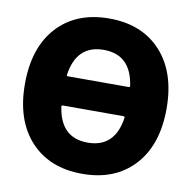

<svg xmlns="http://www.w3.org/2000/svg" viewBox="-83 -847 911 918"><g transform="rotate(10 372.5 -388.0)"><path d="M221.7 -464.8Q220.7 -458 228.5 -458H521.5Q529.3 -458 528.3 -464.8Q506.8 -612.3 375 -612.3Q243.2 -612.3 221.7 -464.8ZM228.5 -316.4Q220.7 -316.4 221.7 -309.6Q243.2 -162.1 375 -162.1Q506.8 -162.1 528.3 -309.6Q529.3 -316.4 521.5 -316.4ZM123 -664.1Q215.8 -764.6 375 -764.6Q534.2 -764.6 626.5 -664.1Q718.8 -563.5 718.8 -387.2Q718.8 -210.9 626.5 -110.8Q534.2 -10.7 375 -10.7Q215.8 -10.7 123.5 -110.8Q31.2 -210.9 31.2 -387.2Q31.2 -563.5 123 -664.1Z"/></g></svg>

Font: Gen Jyuu Gothic Heavy
Style: Bold
Weight: 900
Designer: [Source Han Sans]
Ryoko NISHIZUKA  (kana & ideographs); Paul D. Hunt (Latin, Greek & Cyrillic); Wenlong ZHANG  (bopomofo
Version: Version 1.002.20150607